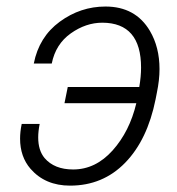

<svg xmlns="http://www.w3.org/2000/svg" viewBox="-20 -558 542 588"><path d="M194.5 10.5Q118.5 10.5 73.5 -41Q41.5 -78 41.5 -133.5Q41.5 -154.5 46.5 -178.5H101.5Q97 -156 97 -137Q97 -97.5 116.5 -74Q146.5 -39 204 -39Q272.5 -39 324.8 -97.2Q377 -155.5 397.5 -242H177.5L187.5 -291.5H406.5Q412 -323.5 412 -351Q412 -488 293.5 -488.5Q243 -488.5 196.8 -455.8Q150.5 -423 138.5 -363.5H83.5Q99.5 -445 163 -491.5Q226.5 -538 303 -538Q395 -538 439 -463.5Q468.5 -413.5 468.5 -346.5Q468.5 -313 460.5 -274.5L456.5 -254Q431.5 -129.5 363.2 -59.5Q295 10.5 194.5 10.5Z"/></svg>

Font: Roberto Sans Light
Style: Italic
Weight: 300
Italic angle: -11°
Designer: Google
Version: Version 1.00;June 11, 2020;FontCreator 12.0.0.2522 64-bit; t